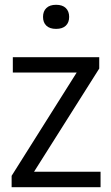

<svg xmlns="http://www.w3.org/2000/svg" viewBox="-20 -781 464 801"><path d="M28.5 0V-47.5L300 -478.5H33.5V-542.5H394V-495L122 -64.5H399.5V0ZM214 -660.5Q187.5 -660.5 173.5 -673.8Q159.5 -687 159.5 -710.5Q159.5 -734 173.5 -747.5Q187.5 -761 214 -761Q240.5 -761 254.5 -747.5Q268.5 -734 268.5 -710.5Q268.5 -687 254.5 -673.8Q240.5 -660.5 214 -660.5Z"/></svg>

Font: Encode Sans SemiCondensed SemiCondensed
Style: Regular
Weight: 400
Width: 4
Designer: Multiple Designers
Foundry: Impallari Type
Version: Version 3.000; ttfautohint (v1.8.3) -l 8 -r 50 -G 200 -x 14 